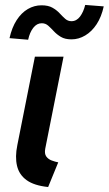

<svg xmlns="http://www.w3.org/2000/svg" viewBox="-20 -751 441 779"><path d="M175.3 7.8Q118.7 2 88.1 -20Q57.6 -42 49.1 -78.1Q40.5 -114.3 50.3 -162.1L121.6 -521H237.8L163.6 -147.9Q159.7 -127.4 167.7 -116.2Q175.8 -105 189.7 -99.9Q203.6 -94.7 216.3 -92.3ZM94.2 -589.8 18.6 -596.2Q28.3 -639.6 47.6 -669.4Q66.9 -699.2 93 -714.4Q119.1 -729.5 148.4 -729.5Q175.8 -729.5 192.9 -719.7Q210 -710 221.7 -697.3Q233.4 -684.6 244.4 -674.8Q255.4 -665 270 -665Q290.5 -665 304.7 -683.8Q318.8 -702.6 325.7 -731L400.9 -725.1Q391.6 -682.6 372.1 -652.8Q352.5 -623 325.9 -607.2Q299.3 -591.3 270 -591.3Q243.7 -591.3 227.1 -601.3Q210.4 -611.3 198.7 -624Q187 -636.7 175.8 -646.7Q164.6 -656.7 149.4 -656.7Q129.4 -656.7 115 -638.2Q100.6 -619.6 94.2 -589.8Z"/></svg>

Font: Reddit Sans SemiBold
Style: Italic
Weight: 600
Italic angle: -11.25°
Designer: Stephen Hutchings
Version: Version 1.013